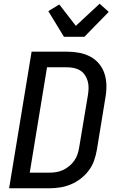

<svg xmlns="http://www.w3.org/2000/svg" viewBox="-20 -1013 640 1033"><path d="M29 0 150 -735H341Q374 -735 406 -729Q438 -723 465.5 -708.5Q493 -694 513 -670Q533 -646 542.5 -616Q552 -586 552.5 -553Q553 -520 547 -487L501 -206Q496 -177 486 -148.5Q476 -120 457 -95Q438 -70 413 -51Q388 -32 360 -20.5Q332 -9 302.5 -4.5Q273 0 245 0ZM140 -84H245Q263 -84 282 -87Q301 -90 318.5 -98Q336 -106 352 -119Q368 -132 379.5 -148.5Q391 -165 397 -183Q403 -201 406 -220L453 -501Q456 -520 456.5 -539Q457 -558 452 -576Q447 -594 437 -609Q427 -624 412 -633.5Q397 -643 378.5 -647Q360 -651 340 -651H233ZM324 -815 240 -953 299 -989 388 -874 516 -993 565 -949 434 -815Z"/></svg>

Font: Iosevka Medium Extended
Style: Italic
Weight: 500
Width: 7
Italic angle: -9°
Monospace: yes
Designer: Belleve Invis
Foundry: Belleve Invis
Version: Version 32.5.0; ttfautohint (v1.8.4)